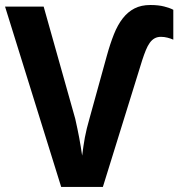

<svg xmlns="http://www.w3.org/2000/svg" viewBox="-20 -740 717 760"><path d="M617.2 -594.2Q603 -594.2 592.3 -588.4Q581.5 -582.5 573 -570.8Q564.5 -559.1 557.4 -541.7Q550.3 -524.4 543 -502L387.2 0H222.2L0 -713.9H152.8L277.8 -270Q282.7 -248 286.6 -229.5Q290.5 -210.9 293.7 -193.8Q296.9 -176.8 299.6 -159.9Q302.2 -143.1 305.2 -124Q307.6 -142.6 310.1 -160.4Q312.5 -178.2 315.9 -195.8Q319.3 -213.4 323.7 -231.7Q328.1 -250 334 -270L402.8 -519Q416 -566.9 430.9 -604.2Q445.8 -641.6 465.8 -667.2Q485.8 -692.9 512.2 -706.5Q538.6 -720.2 575.2 -720.2Q607.4 -720.2 630.6 -714.1Q653.8 -708 666 -701.2V-583Q656.2 -587.4 643.3 -590.8Q630.4 -594.2 617.2 -594.2Z"/></svg>

Font: Droid Sans
Style: Bold
Weight: 700
Foundry: Ascender Corporation
Version: Version 1.00 build 112